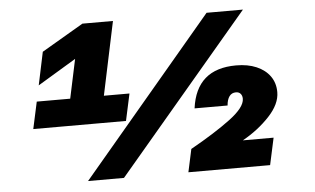

<svg xmlns="http://www.w3.org/2000/svg" viewBox="-50 -775 1399 852"><g transform="rotate(-5 650.0 -349.0)"><path d="M113 -371H262L299 -545L128 -442L159 -589L345 -698H481L412 -371H526L500 -251H87ZM898 -698H1060L469 0H309ZM1025 -304Q1025 -318 1017.5 -326.5Q1010 -335 997 -335Q978 -335 967.5 -320.5Q957 -306 955 -280H808Q831 -454 1008 -454Q1060 -454 1098.5 -437.5Q1137 -421 1158.5 -391Q1180 -361 1180 -320Q1180 -267 1129.5 -213Q1079 -159 1009 -120H1146L1120 0H756L778 -102Q887 -163 956 -214.5Q1025 -266 1025 -304Z"/></g></svg>

Font: Azeret Mono Black
Style: Italic
Weight: 900
Italic angle: -12°
Designer: Martin Vácha
Foundry: Displaay
Version: Version 1.000; Glyphs 3.0.3, build 3074